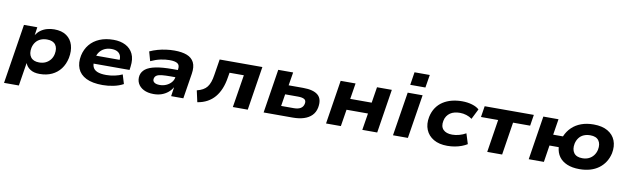

<svg xmlns="http://www.w3.org/2000/svg" viewBox="-50 -1366 7089 2169"><g transform="rotate(10 3494.5 -281.5)"><path d="M23 180 131 -504H284L270 -406H268Q291 -445 324 -468.5Q357 -492 396.5 -503Q436 -514 478 -514Q565 -514 619 -476Q673 -438 692.5 -372.5Q712 -307 696 -224Q680 -150 640.5 -98Q601 -46 540.5 -17.5Q480 11 400 11Q334 11 293 -15.5Q252 -42 237 -82L235 -83L193 180ZM372 -116Q414 -116 446 -131Q478 -146 500.5 -174Q523 -202 531 -241Q544 -308 515 -347.5Q486 -387 418 -387Q377 -387 344.5 -373Q312 -359 290 -331.5Q268 -304 259 -264Q246 -197 275.5 -156.5Q305 -116 372 -116Z M1123 11Q1005 11 933.5 -24.5Q862 -60 835.5 -125Q809 -190 826 -275Q842 -349 886 -402.5Q930 -456 999 -485Q1068 -514 1159 -514Q1238 -514 1296.5 -484Q1355 -454 1383 -395.5Q1411 -337 1399 -248L1394 -210H952L966 -303H1282L1262 -282Q1269 -325 1257.5 -352.5Q1246 -380 1219.5 -394Q1193 -408 1152 -408Q1109 -408 1074 -391.5Q1039 -375 1016.5 -344Q994 -313 986 -269L984 -258Q976 -207 988.5 -174Q1001 -141 1039 -124.5Q1077 -108 1143 -108Q1191 -108 1240.5 -118.5Q1290 -129 1327 -147L1359 -42Q1310 -15 1247 -2Q1184 11 1123 11Z M1708 11Q1640 11 1593.5 -13Q1547 -37 1526.5 -77.5Q1506 -118 1515 -168Q1525 -213 1563.5 -243Q1602 -273 1677 -288.5Q1752 -304 1872 -304H1955L1942 -219H1864Q1804 -219 1764.5 -215Q1725 -211 1705 -198.5Q1685 -186 1680 -162Q1674 -135 1694.5 -118.5Q1715 -102 1759 -102Q1797 -102 1831 -116.5Q1865 -131 1889 -157.5Q1913 -184 1918 -218L1933 -314Q1940 -361 1912 -379.5Q1884 -398 1821 -398Q1773 -398 1718.5 -386.5Q1664 -375 1606 -348L1576 -455Q1620 -475 1666.5 -488Q1713 -501 1761.5 -507.5Q1810 -514 1857 -514Q1943 -514 2000 -492Q2057 -470 2082 -420.5Q2107 -371 2094 -289L2048 0H1908L1923 -102H1921Q1902 -69 1871 -43.5Q1840 -18 1799.5 -3.5Q1759 11 1708 11Z M2211 16 2182 -115Q2222 -125 2250.5 -141Q2279 -157 2297.5 -181Q2316 -205 2328 -239.5Q2340 -274 2347 -321L2376 -503H2866L2787 0H2616L2676 -375H2512L2502 -317Q2491 -246 2467.5 -189Q2444 -132 2408.5 -90Q2373 -48 2323.5 -21Q2274 6 2211 16Z M2969 0 3048 -503H3219L3194 -351H3360Q3480 -351 3532.5 -305Q3585 -259 3566 -160Q3555 -106 3520 -70.5Q3485 -35 3430 -17.5Q3375 0 3302 0ZM3151 -107H3296Q3345 -107 3373.5 -124Q3402 -141 3410 -176Q3418 -214 3394.5 -229Q3371 -244 3320 -244H3173Z M3685 0 3764 -503H3935L3906 -321H4152L4181 -503H4351L4272 0H4101L4132 -193H3886L3855 0Z M4546 -595 4569 -743H4744L4720 -595ZM4453 0 4533 -503H4704L4624 0Z M5076 11Q4982 11 4919 -26Q4856 -63 4829.5 -127.5Q4803 -192 4819 -275Q4832 -337 4863 -382.5Q4894 -428 4939 -457Q4984 -486 5039.5 -500Q5095 -514 5156 -514Q5219 -514 5272 -498Q5325 -482 5353 -455L5294 -337Q5266 -358 5229.5 -369.5Q5193 -381 5156 -381Q5123 -381 5094.5 -374Q5066 -367 5044 -352Q5022 -337 5006.5 -314Q4991 -291 4985 -259Q4972 -194 5006 -158.5Q5040 -123 5110 -123Q5149 -123 5190.5 -134.5Q5232 -146 5266 -166L5303 -48Q5276 -31 5240.5 -17.5Q5205 -4 5163.5 3.5Q5122 11 5076 11Z M5534 0 5593 -376H5396L5416 -503H5980L5960 -376H5764L5705 0Z M6592 11Q6509 11 6450 -14Q6391 -39 6358.5 -84Q6326 -129 6320 -193H6214L6184 0H6010L6089 -503H6263L6234 -321H6346Q6372 -382 6416.5 -425Q6461 -468 6523.5 -491Q6586 -514 6665 -514Q6764 -514 6827.5 -477Q6891 -440 6916 -376Q6941 -312 6925 -229Q6912 -172 6883 -127.5Q6854 -83 6811.5 -52Q6769 -21 6714 -5Q6659 11 6592 11ZM6603 -116Q6645 -116 6677 -131Q6709 -146 6731 -174Q6753 -202 6762 -241Q6775 -308 6746 -347.5Q6717 -387 6649 -387Q6608 -387 6575 -373Q6542 -359 6520.5 -331Q6499 -303 6490 -264Q6477 -197 6506 -156.5Q6535 -116 6603 -116Z"/></g></svg>

Font: Nunito Sans 7pt SemiExpanded ExtraBold
Style: Italic
Weight: 800
Width: 6
Italic angle: -9°
Designer: Vernon Adams
Foundry: Vernon Adams
Version: Version 3.101;gftools[0.9.27]